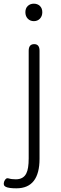

<svg xmlns="http://www.w3.org/2000/svg" viewBox="-56 -773 334 1044"><path d="M33 251Q-8 251 -24.5 243Q-41 235 -33 213Q-24 192 -9 197Q6 202 30 202Q71 202 87 170Q100 145 100 88V-497Q100 -533 130 -533Q159 -533 159 -497V90Q159 251 33 251ZM128 -658Q108 -658 95 -671.5Q82 -685 82 -706.5Q82 -728 95 -740.5Q108 -753 128 -753Q148 -753 161 -740.5Q174 -728 174 -706.5Q174 -685 161 -671.5Q148 -658 128 -658Z"/></svg>

Font: Resource Han Rounded JP Light
Style: Regular
Weight: 300
Designer: Cyano Hao (round all glyphs); Ryoko NISHIZUKA 西塚涼子 (kana, bopomofo & ideographs); Paul D. Hunt (Latin, Greek & Cyrillic)
Foundry: Cyano Hao
Version: 0.990